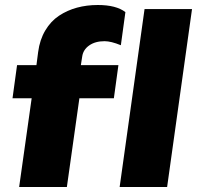

<svg xmlns="http://www.w3.org/2000/svg" viewBox="-20 -744 784 764"><path d="M369.1 -724.1Q442.4 -724.1 479 -695.8L460.9 -564Q421.9 -580.1 396 -580.1Q358.9 -580.1 335 -563.2Q311 -546.4 307.1 -519L301.8 -484.9H451.2L433.1 -353H295.9L246.1 0H56.2L106 -353H29.8L47.9 -484.9H125L131.8 -537.1Q138.2 -585.9 160.2 -622.8Q182.1 -659.7 214.8 -681.4Q247.6 -703.1 286.4 -713.6Q325.2 -724.1 369.1 -724.1ZM456.1 0 555.2 -708H744.1L645 0Z"/></svg>

Font: Human Sans Black
Style: Italic
Weight: 800
Italic angle: -8°
Designer: Tim Radville
Foundry: Continuum
Version: Version 1.000;FEAKit 1.0